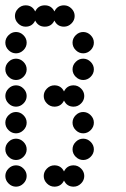

<svg xmlns="http://www.w3.org/2000/svg" viewBox="-20 -700 472 720"><path d="M184 -80Q209 -80 220 -57Q231 -80 256 -80Q272 -80 284 -68Q296 -56 296 -40Q296 -24 284 -12Q272 0 256 0Q231 0 220 -23Q209 0 184 0Q168 0 156 -12Q144 -24 144 -40Q144 -56 156 -68Q168 -80 184 -80ZM12 -12Q0 -24 0 -40Q0 -56 12 -68Q24 -80 40 -80Q56 -80 68 -68Q80 -56 80 -40Q80 -24 68 -12Q56 0 40 0Q24 0 12 -12ZM264 -112Q252 -124 252 -140Q252 -156 264 -168Q276 -180 292 -180Q308 -180 320 -168Q332 -156 332 -140Q332 -124 320 -112Q308 -100 292 -100Q276 -100 264 -112ZM12 -112Q0 -124 0 -140Q0 -156 12 -168Q24 -180 40 -180Q56 -180 68 -168Q80 -156 80 -140Q80 -124 68 -112Q56 -100 40 -100Q24 -100 12 -112ZM264 -212Q252 -224 252 -240Q252 -256 264 -268Q276 -280 292 -280Q308 -280 320 -268Q332 -256 332 -240Q332 -224 320 -212Q308 -200 292 -200Q276 -200 264 -212ZM12 -212Q0 -224 0 -240Q0 -256 12 -268Q24 -280 40 -280Q56 -280 68 -268Q80 -256 80 -240Q80 -224 68 -212Q56 -200 40 -200Q24 -200 12 -212ZM184 -380Q209 -380 220 -357Q231 -380 256 -380Q272 -380 284 -368Q296 -356 296 -340Q296 -324 284 -312Q272 -300 256 -300Q231 -300 220 -323Q209 -300 184 -300Q168 -300 156 -312Q144 -324 144 -340Q144 -356 156 -368Q168 -380 184 -380ZM12 -312Q0 -324 0 -340Q0 -356 12 -368Q24 -380 40 -380Q56 -380 68 -368Q80 -356 80 -340Q80 -324 68 -312Q56 -300 40 -300Q24 -300 12 -312ZM264 -412Q252 -424 252 -440Q252 -456 264 -468Q276 -480 292 -480Q308 -480 320 -468Q332 -456 332 -440Q332 -424 320 -412Q308 -400 292 -400Q276 -400 264 -412ZM12 -412Q0 -424 0 -440Q0 -456 12 -468Q24 -480 40 -480Q56 -480 68 -468Q80 -456 80 -440Q80 -424 68 -412Q56 -400 40 -400Q24 -400 12 -412ZM264 -512Q252 -524 252 -540Q252 -556 264 -568Q276 -580 292 -580Q308 -580 320 -568Q332 -556 332 -540Q332 -524 320 -512Q308 -500 292 -500Q276 -500 264 -512ZM12 -512Q0 -524 0 -540Q0 -556 12 -568Q24 -580 40 -580Q56 -580 68 -568Q80 -556 80 -540Q80 -524 68 -512Q56 -500 40 -500Q24 -500 12 -512ZM76 -680Q101 -680 112 -657Q123 -680 148 -680Q173 -680 184 -657Q195 -680 220 -680Q236 -680 248 -668Q260 -656 260 -640Q260 -624 248 -612Q236 -600 220 -600Q195 -600 184 -623Q173 -600 148 -600Q123 -600 112 -623Q101 -600 76 -600Q60 -600 48 -612Q36 -624 36 -640Q36 -656 48 -668Q60 -680 76 -680Z"/></svg>

Font: Dotrice Condensed
Style: Regular
Weight: 400
Width: 2
Monospace: yes
Designer: Paul Flo Williams
Foundry: His Deeds Are Dust
Version: Version 1.001